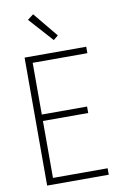

<svg xmlns="http://www.w3.org/2000/svg" viewBox="-103 -1027 707 1086"><g transform="rotate(-10 250.0 -484.0)"><path d="M77 0V-735H431V-698H117V-401H377V-364H117V-37H431V0ZM257 -804 133 -942 167 -968 284 -826Z"/></g></svg>

Font: Iosevka SS04 Extralight
Style: Regular
Weight: 200
Monospace: yes
Designer: Belleve Invis
Foundry: Belleve Invis
Version: Version 19.0.0; ttfautohint (v1.8.4)